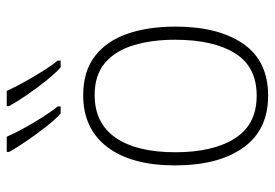

<svg xmlns="http://www.w3.org/2000/svg" viewBox="-143 -663 816 570"><g transform="rotate(-90 265.0 -378.0)"><path d="M266 10Q164 10 111.5 -64Q59 -138 59 -266Q59 -396 113.5 -467.5Q168 -539 267 -539Q338 -539 383 -504.5Q428 -470 449.5 -408.5Q471 -347 471 -265Q471 -138 420 -64Q369 10 266 10ZM266 -24Q352 -24 392 -88.5Q432 -153 432 -266Q432 -336 415.5 -390Q399 -444 363 -474.5Q327 -505 268 -505Q184 -505 141 -442.5Q98 -380 98 -265Q98 -154 139 -89Q180 -24 266 -24ZM350 -606Q333 -621 310.5 -649Q288 -677 267.5 -707Q247 -737 235 -759V-766H280Q290 -744 306.5 -714Q323 -684 340.5 -656.5Q358 -629 370 -615V-606ZM213 -606Q196 -621 174 -649Q152 -677 131.5 -707Q111 -737 99 -759V-766H144Q154 -743 170.5 -713Q187 -683 204.5 -656Q222 -629 234 -615V-606Z"/></g></svg>

Font: Noto Sans Mono Condensed ExtraLight
Style: Regular
Weight: 200
Width: 3
Designer: Monotype Design Team
Foundry: Monotype Imaging Inc.
Version: Version 2.014; ttfautohint (v1.8.4.7-5d5b)